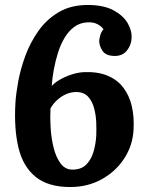

<svg xmlns="http://www.w3.org/2000/svg" viewBox="-20 -736 600 772"><path d="M333 -716Q396 -716 435.5 -695Q475 -674 493 -643.5Q511 -613 509 -582Q508 -555 490.5 -533Q473 -511 442 -511Q405 -511 391.5 -532.5Q378 -554 379 -574Q380 -582 383.5 -595Q387 -608 396 -618Q389 -630 371.5 -639Q354 -648 329 -646Q300 -644 278 -627.5Q256 -611 240 -584.5Q224 -558 213.5 -525Q203 -492 196.5 -457Q190 -422 188 -390Q199 -403 220.5 -415.5Q242 -428 268 -436.5Q294 -445 319 -446Q374 -448 413 -431.5Q452 -415 476 -383.5Q500 -352 510 -309Q520 -266 517 -215Q514 -152 480 -99.5Q446 -47 389.5 -15.5Q333 16 262 16Q173 16 122.5 -25.5Q72 -67 54 -143Q36 -219 42 -322Q44 -357 53 -407Q62 -457 81.5 -510.5Q101 -564 134 -611Q167 -658 216 -687Q265 -716 333 -716ZM286 -366Q265 -366 245 -357Q225 -348 209 -333Q193 -318 183 -300Q181 -265 183.5 -223Q186 -181 195.5 -142.5Q205 -104 223.5 -79Q242 -54 271 -54Q306 -54 326 -73.5Q346 -93 355.5 -124.5Q365 -156 367 -190Q368 -213 367 -242.5Q366 -272 358.5 -300.5Q351 -329 334 -347.5Q317 -366 286 -366Z"/></svg>

Font: Lora
Style: Italic
Weight: 400
Italic angle: -3°
Designer: Olga Karpushina, Alexei Vanyashin (Cyrillic)
Foundry: Cyreal
Version: Version 3.008